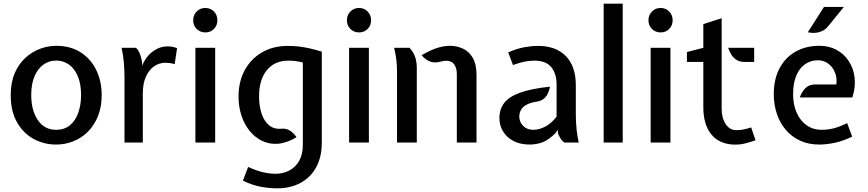

<svg xmlns="http://www.w3.org/2000/svg" viewBox="-20 -778 4740 1048"><path d="M286.5 11Q219 11 162.5 -20.2Q106 -51.5 72.2 -111.8Q38.5 -172 38.5 -259Q38.5 -328 60.5 -378.8Q82.5 -429.5 118.8 -462.5Q155 -495.5 199 -511.8Q243 -528 286.5 -528Q364 -528 419.8 -492.5Q475.5 -457 505.2 -396Q535 -335 535 -259Q535 -194.5 514.8 -144.2Q494.5 -94 459.8 -59.2Q425 -24.5 380.2 -6.8Q335.5 11 286.5 11ZM286.5 -69.5Q332.5 -69.5 362.8 -95.2Q393 -121 407.8 -164.2Q422.5 -207.5 422.5 -259Q422.5 -320.5 404.5 -362.5Q386.5 -404.5 355.8 -426Q325 -447.5 286.5 -447.5Q248.5 -447.5 217.8 -426Q187 -404.5 168.8 -362.5Q150.5 -320.5 150.5 -259Q150.5 -175.5 186.5 -122.5Q222.5 -69.5 286.5 -69.5Z M659.5 0V-355.5Q659.5 -396.5 655.8 -439.2Q652 -482 643.5 -517H722.5Q736.5 -503 744 -483Q751.5 -463 755.5 -438.5L756 -419L764.5 -438.5Q784.5 -477.5 819.8 -501.2Q855 -525 893.5 -525Q906 -525 919 -522.8Q932 -520.5 946.5 -515.5L933.5 -428Q917 -432.5 904.8 -434Q892.5 -435.5 882.5 -435.5Q850.5 -435.5 822.5 -417Q794.5 -398.5 777 -361Q759.5 -323.5 759.5 -266.5V0Z M1046.5 0V-517H1154.5V0ZM1100.5 -601Q1072.5 -601 1053.5 -620Q1034.5 -639 1034.5 -667Q1034.5 -696 1053.5 -715.2Q1072.5 -734.5 1100.5 -734.5Q1129 -734.5 1147.8 -715.2Q1166.5 -696 1166.5 -667Q1166.5 -639 1147.8 -620Q1129 -601 1100.5 -601Z M1492 250Q1453 250 1405.5 241.8Q1358 233.5 1306 208L1334.5 133Q1379.5 154 1416 162.2Q1452.5 170.5 1484 170.5Q1524.5 170.5 1558.5 153Q1592.5 135.5 1612.8 100.2Q1633 65 1633 11V-437Q1611 -442.5 1591.8 -444.8Q1572.5 -447 1553 -447Q1480 -447 1437 -395.5Q1394 -344 1394 -251.5Q1394 -202 1407 -160.5Q1420 -119 1447.5 -95.2Q1475 -71.5 1517.5 -75.5Q1542 -77.5 1561.5 -65.8Q1581 -54 1598.5 -29.5Q1573.5 -13.5 1546 -4.2Q1518.5 5 1495 7Q1449.5 9.5 1410.8 -9Q1372 -27.5 1343 -63Q1314 -98.5 1298 -146.8Q1282 -195 1282 -251.5Q1282 -332.5 1315.8 -394.8Q1349.5 -457 1410.2 -492.2Q1471 -527.5 1551.5 -527.5Q1579.5 -527.5 1607.5 -524.5Q1635.5 -521.5 1666.8 -514.8Q1698 -508 1736.5 -496V0Q1736.5 79 1705.8 135Q1675 191 1620 220.5Q1565 250 1492 250Z M1885.5 0V-517H1993.5V0ZM1939.5 -601Q1911.5 -601 1892.5 -620Q1873.5 -639 1873.5 -667Q1873.5 -696 1892.5 -715.2Q1911.5 -734.5 1939.5 -734.5Q1968 -734.5 1986.8 -715.2Q2005.5 -696 2005.5 -667Q2005.5 -639 1986.8 -620Q1968 -601 1939.5 -601Z M2473.5 0V-373.5Q2473.5 -405.5 2459.5 -426Q2445.5 -446.5 2416 -446.5Q2404.5 -446.5 2395.5 -444Q2386.5 -441.5 2373 -439Q2345.5 -434 2322.8 -444.2Q2300 -454.5 2281 -476.5Q2333.5 -507 2369.8 -517.5Q2406 -528 2435 -528Q2473.5 -528 2507 -512.5Q2540.5 -497 2560.8 -462Q2581 -427 2581 -367V0ZM2147 0V-391Q2147 -419 2143.5 -450.5Q2140 -482 2131.5 -517H2215.5Q2239.5 -490 2247.2 -463.5Q2255 -437 2255 -407V0Z M2870.5 11Q2819.5 11 2782.5 -8.5Q2745.5 -28 2725.8 -60.8Q2706 -93.5 2706 -133.5Q2706 -181.5 2732 -215.8Q2758 -250 2818.2 -272Q2878.5 -294 2982 -305Q2979.5 -290 2972.5 -272.5Q2965.5 -255 2950.8 -241.2Q2936 -227.5 2911 -223.5Q2872.5 -217.5 2851.5 -205Q2830.5 -192.5 2822.5 -176Q2814.5 -159.5 2814.5 -141.5Q2814.5 -112.5 2835.5 -91Q2856.5 -69.5 2891 -69.5Q2923.5 -69.5 2956.8 -87.2Q2990 -105 3018 -141V-318.5Q3018 -375.5 2989.2 -411.2Q2960.5 -447 2896.5 -447Q2870 -447 2843 -441.5Q2816 -436 2780 -423L2754 -492Q2802 -513 2842 -520.2Q2882 -527.5 2916 -527.5Q3014.5 -527.5 3068.8 -471.5Q3123 -415.5 3123 -313V-158.5Q3123 -107.5 3127.5 -68.2Q3132 -29 3139 0H3061.5Q3048 -8 3039.8 -21.8Q3031.5 -35.5 3025.5 -50.5L3024 -69.5L3012.5 -51.5Q2972.5 -12.5 2939.8 -0.8Q2907 11 2870.5 11Z M3275 0V-758H3379V0Z M3531.5 0V-517H3639.5V0ZM3585.5 -601Q3557.5 -601 3538.5 -620Q3519.5 -639 3519.5 -667Q3519.5 -696 3538.5 -715.2Q3557.5 -734.5 3585.5 -734.5Q3614 -734.5 3632.8 -715.2Q3651.5 -696 3651.5 -667Q3651.5 -639 3632.8 -620Q3614 -601 3585.5 -601Z M3995.5 11.5Q3910 11.5 3864.5 -42.2Q3819 -96 3819 -193V-440H3729.5V-494L3819 -517V-646.5L3919 -678.5V-185Q3919 -133.5 3941 -100.5Q3963 -67.5 3999 -67.5Q4017.5 -67.5 4035.8 -70.8Q4054 -74 4080 -82.5L4104 -12Q4066 0.5 4042.8 6Q4019.5 11.5 3995.5 11.5ZM4043 -440Q4018 -440 4000.8 -450.8Q3983.5 -461.5 3972.2 -479.2Q3961 -497 3954.5 -517H4096.5V-440Z M4451.5 11Q4393 11 4346.8 -10.5Q4300.5 -32 4268.5 -70Q4236.5 -108 4220 -157.8Q4203.5 -207.5 4203.5 -264Q4203.5 -345.5 4234.8 -404.8Q4266 -464 4322.2 -496Q4378.5 -528 4453 -528Q4505.5 -528 4546.8 -505.5Q4588 -483 4613.5 -443.5Q4639 -404 4644.8 -353.2Q4650.5 -302.5 4632.5 -246H4345.5Q4356 -276 4375.8 -296.5Q4395.5 -317 4428.5 -317H4545Q4549.5 -353.5 4537.2 -383.2Q4525 -413 4500.5 -431Q4476 -449 4444 -449Q4406 -449 4375.2 -428.2Q4344.5 -407.5 4326.8 -366.2Q4309 -325 4309 -264.5Q4309 -206 4328.8 -162Q4348.5 -118 4383.5 -93.8Q4418.5 -69.5 4463 -69.5Q4497.5 -69.5 4529.2 -77.2Q4561 -85 4604 -106L4631.5 -32.5Q4582 -8 4536.2 1.5Q4490.5 11 4451.5 11ZM4389.5 -602 4477.5 -740H4586L4500.5 -635Q4485.5 -616.5 4466 -608Q4446.5 -599.5 4426.5 -598.5Q4406.5 -597.5 4389.5 -602Z"/></svg>

Font: Expletus Sans Medium
Style: Regular
Weight: 500
Version: Version 7.500